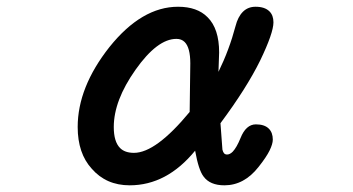

<svg xmlns="http://www.w3.org/2000/svg" viewBox="-20 -516 1040 566"><path d="M500 -401.4Q443.8 -401.4 379.6 -310.5Q315.4 -219.7 315.4 -141.6Q315.4 -98.1 334 -79.6Q348.1 -65.4 375 -65.4Q439.5 -65.4 539.1 -186L541 -329.1Q541 -375.5 524.4 -392.1Q515.1 -401.4 500 -401.4ZM555.2 -71.8Q471.7 30.3 362.3 30.3Q293 30.3 250.5 -18.6Q209 -64 209 -141.6Q209 -258.8 302.7 -377.4Q397.9 -496.1 504.9 -496.1Q561.5 -496.1 591.8 -465.3Q626 -431.6 626 -361.3L624 -304.2Q655.8 -369.1 674.3 -439Q681.2 -466.3 696 -481.2Q710.9 -496.1 733.4 -496.1Q760.7 -496.1 774.4 -482.4Q786.1 -470.7 786.1 -450.2Q786.1 -418.9 747.1 -337.9Q707 -256.3 629.9 -152.8L635.7 -74.7Q637.7 -66.9 640.9 -63.7Q644 -60.5 649.4 -60.5Q657.7 -60.5 666 -68.8Q677.7 -81.1 689 -108.9Q705.1 -149.4 734.4 -149.4Q759.8 -149.4 772.5 -136.7Q784.2 -125 784.2 -104.5Q784.2 -91.8 774.7 -72.3Q765.1 -52.7 742.2 -23.9Q699.7 30.3 641.6 30.3Q599.1 30.3 580.1 4.4Q565.4 -14.6 555.2 -71.8Z"/></svg>

Font: YuPearl-SemiBold
Style: SemiBold
Weight: 600
Designer: Max Yao
Foundry: Max-Everyday
Version: Version 1.011; ttfautohint (v1.8.3)